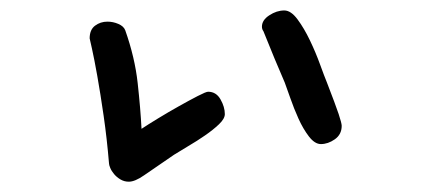

<svg xmlns="http://www.w3.org/2000/svg" viewBox="-20 -399 845 369"><path d="M152.3 -325.2Q152.3 -341.8 162.6 -349.6Q172.9 -357.4 186.5 -357.4Q197.3 -357.4 207.5 -353Q217.8 -348.6 220.7 -340.8Q239.3 -288.1 244.6 -239.3Q250 -190.4 252 -151.4Q263.7 -159.2 283.7 -171.4Q303.7 -183.6 323.7 -194.8Q343.8 -206.1 359.9 -214.4Q376 -222.7 379.9 -222.7Q395.5 -222.7 403.8 -208Q412.1 -193.4 412.1 -179.7Q412.1 -170.9 400.9 -160.2Q389.6 -149.4 374 -138.7Q358.4 -127.9 341.8 -118.2Q325.2 -108.4 314.5 -101.6Q274.4 -74.2 256.8 -62Q239.3 -49.8 227.5 -49.8Q218.8 -49.8 211.4 -54.2Q204.1 -58.6 199.2 -64.5Q194.3 -70.3 191.9 -76.2Q189.5 -82 189.5 -85Q185.5 -132.8 179.2 -176.3Q172.9 -219.7 167 -252.9Q161.1 -286.1 156.7 -305.7Q152.3 -325.2 152.3 -325.2ZM486.3 -338.9Q483.4 -342.8 483.4 -347.7Q483.4 -360.4 497.6 -369.6Q511.7 -378.9 526.4 -378.9Q539.1 -378.9 551.8 -361.8Q564.5 -344.7 575.7 -321.3Q586.9 -297.9 595.2 -274.9Q603.5 -252 608.4 -240.2Q625 -197.3 630.9 -179.7Q636.7 -162.1 636.7 -157.2Q636.7 -140.6 623.5 -131.3Q610.4 -122.1 596.7 -122.1Q585 -122.1 573.7 -136.7Q562.5 -151.4 553.7 -170.9Q544.9 -190.4 538.1 -210Q531.2 -229.5 527.3 -240.2Q517.6 -262.7 507.8 -286.1Q498 -309.6 486.3 -338.9Z"/></svg>

Font: Gamja Flower
Style: Regular
Weight: 400
Designer: YoonDesign Inc.
Foundry: YoonDesign Inc.
Version: Version 3.00;build 20171102